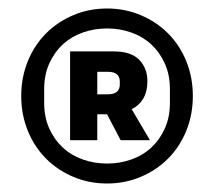

<svg xmlns="http://www.w3.org/2000/svg" viewBox="-20 -730 504 452"><path d="M232 -298Q190 -298 153 -313.5Q116 -329 88.5 -356.5Q61 -384 45.5 -422Q30 -460 30 -504Q30 -548 45.5 -586Q61 -624 88.5 -651.5Q116 -679 153 -694.5Q190 -710 232 -710Q274 -710 311 -694.5Q348 -679 375.5 -651.5Q403 -624 418.5 -586Q434 -548 434 -504Q434 -460 418.5 -422Q403 -384 375.5 -356.5Q348 -329 311 -313.5Q274 -298 232 -298ZM232 -345Q262 -345 289 -354.5Q316 -364 336 -382.5Q356 -401 368 -427.5Q380 -454 380 -488V-520Q380 -554 368 -580.5Q356 -607 336 -625.5Q316 -644 289 -653.5Q262 -663 232 -663Q202 -663 175 -653.5Q148 -644 128 -625.5Q108 -607 96 -580.5Q84 -554 84 -520V-488Q84 -454 96 -427.5Q108 -401 128 -382.5Q148 -364 175 -354.5Q202 -345 232 -345ZM209 -400H145V-609H247Q289 -609 308 -589Q327 -569 327 -539Q327 -514 317 -497.5Q307 -481 290 -473L333 -400H264L232 -461H209ZM234 -508Q262 -508 262 -531V-538Q262 -561 234 -561H209V-508Z"/></svg>

Font: IBM Plex Sans Devanagari
Style: Bold
Weight: 700
Designer: Mike Abbink, Paul van der Laan, Pieter van Rosmalen, Erin McLaughlin
Foundry: Bold Monday
Version: Version 1.1